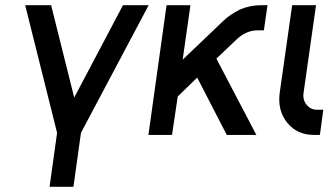

<svg xmlns="http://www.w3.org/2000/svg" viewBox="-20 -520 1266 740"><path d="M77 -500 200 -8 171 200H263L292 -8L553 -500H454L266 -144L177 -500Z M622 -500 552 0H643L665 -148L740 -221L854 0H968L814 -294L895 -371Q931 -403 972 -403H997L1011 -500H986Q944 -500 904 -483Q886 -474 869 -462.5Q852 -451 837 -436L684 -290L714 -500Z M1106 -500 1058 -162Q1049 -94 1087 -47Q1125 0 1190 0H1213L1226 -97H1203Q1177 -97 1162 -116Q1146 -135 1150 -162L1198 -500Z"/></svg>

Font: Unageo
Style: Medium-Italic
Weight: 500
Designer: Richard Sepsi
Foundry: Richard Sepsi
Version: Version 2.000